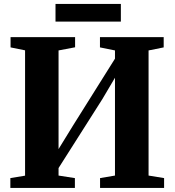

<svg xmlns="http://www.w3.org/2000/svg" viewBox="-20 -926 860 946"><path d="M31 0V-48.5L103.5 -60.5V-678L32 -692.5V-743H350V-693L268.5 -677.5V-191.5L339.5 -307L546.5 -637V-677.5L472.5 -692.5V-743H786.5V-692.5L712 -677.5V-61L788.5 -48.5V0H473V-48.5L546.5 -61V-543L484.5 -438L268.5 -98V-61L349 -48.5V0ZM575.5 -906.5V-819.5H253.5V-906.5Z"/></svg>

Font: Merriweather 60pt ExtraBold
Style: Regular
Weight: 800
Version: Version 2.100